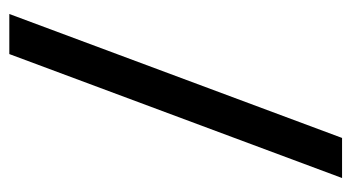

<svg xmlns="http://www.w3.org/2000/svg" viewBox="-191 -563 754 412"><g transform="rotate(-90 186.0 -357.0)"><path d="M362 -714 96 0H10L276 -714Z"/></g></svg>

Font: Noto Sans Zanabazar Square
Style: Regular
Weight: 400
Version: Version 2.005; ttfautohint (v1.8.4.7-5d5b)